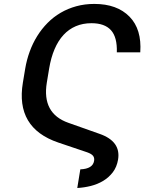

<svg xmlns="http://www.w3.org/2000/svg" viewBox="-20 -757 776 969"><path d="M95.5 -340.2 107.2 -410.5Q114.7 -455.3 130 -497Q145.2 -538.7 167.8 -574.9Q190.3 -611.2 220 -641.2Q249.6 -671.2 286 -692.5Q322.4 -713.8 365.1 -725.5Q407.7 -737.2 456 -737.2Q571 -737.2 633.9 -672.6Q696 -609 687.9 -492.9H569.6Q572.1 -569.2 540.1 -604.6Q508.2 -639.9 441.8 -639.9Q398.1 -639.9 362.7 -624.8Q327.4 -609.7 300.6 -580.8Q273.8 -551.8 255.5 -509.1Q237.2 -466.3 228 -410.9L216.3 -340.2Q190.7 -184.3 325.3 -137.1L483 -81.3Q590.6 -43.7 576 47.9Q569.6 85.9 549.4 112.4Q529.1 138.8 500.7 155.9Q472.3 172.9 438.2 181.5Q404.1 190 370 191.8L385.3 97.7Q448.5 95.2 454.9 54.7Q457.4 39.8 449.8 29.7Q442.1 19.5 420.1 11.7L274.1 -37.6Q57.2 -111.2 95.5 -340.2Z"/></svg>

Font: Inter P Medium
Style: Italic
Weight: 500
Italic angle: 9.39999°
Designer: Rasmus Andersson
Foundry: rsms
Version: Version 3.018;git-588b23468